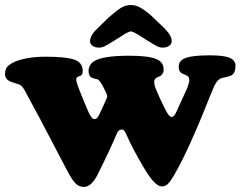

<svg xmlns="http://www.w3.org/2000/svg" viewBox="-28 -717 944 753"><path d="M428.7 -563Q395.5 -542 383.5 -536.1Q371.6 -530.3 360.4 -530.3Q344.7 -530.3 335 -537.4Q325.2 -544.4 325.2 -555.7Q325.2 -574.7 346.2 -597.7L397 -647.5Q429.2 -675.8 447 -686.5Q464.8 -697.3 485.4 -697.3Q503.9 -697.3 521.7 -687.5Q539.6 -677.7 564 -656.7L617.2 -606Q627 -595.2 631.8 -589.1Q636.7 -583 641.1 -573.7Q645.5 -564.5 645.5 -555.7Q645.5 -544.4 635.5 -537.4Q625.5 -530.3 609.9 -530.3Q598.6 -530.3 587.2 -536.1Q575.7 -542 542 -563Q536.6 -566.4 525.9 -573.2Q515.1 -580.1 510.5 -583Q505.9 -585.9 498.5 -589.4Q491.2 -592.8 485.4 -594.2Q479 -592.8 471.9 -589.4Q464.8 -585.9 460 -583Q455.1 -580.1 444.8 -573.2Q434.6 -566.4 428.7 -563ZM706.1 -371.1Q714.4 -393.1 714.4 -402.8Q714.4 -415.5 706.1 -419.9Q703.1 -421.9 695.6 -424.8Q688 -427.7 684.6 -429.7Q672.9 -437 672.9 -455.1Q672.9 -479.5 700 -489.7Q727.1 -500 794.4 -500Q851.1 -500 873.3 -490Q895.5 -480 895.5 -459Q895.5 -432.1 881.8 -422.9Q874.5 -418 860.8 -415.3Q847.2 -412.6 842.3 -411.1Q830.1 -407.7 820.8 -394.3Q811.5 -380.9 796.9 -343.3Q712.4 -128.4 653.8 -28.3Q640.6 -5.9 630.4 4.2Q620.1 14.2 606.4 14.2Q579.1 14.2 535.2 -61Q495.1 -127.9 467.8 -189Q462.9 -200.2 459.2 -204.6Q455.6 -209 449.7 -209Q436 -209 429.2 -190.9Q406.7 -136.2 353.5 -29.8Q329.6 16.1 301.3 16.1Q282.7 16.1 269.3 3.4Q255.9 -9.3 238.3 -42.5Q218.3 -79.6 168.5 -175.5Q118.7 -271.5 86.4 -329.6Q82 -337.4 76.2 -348.9Q70.3 -360.4 67.1 -365.7Q64 -371.1 59.6 -376.5Q55.2 -381.8 49.8 -384.3Q44.9 -386.7 29.5 -391.4Q14.2 -396 7.3 -399.9Q-8.3 -408.7 -8.3 -426.3Q-8.3 -449.7 6.3 -460.4Q24.9 -476.6 63.5 -485.6Q102.1 -494.6 149.4 -494.6Q223.1 -494.6 256.3 -485.4Q296.4 -475.1 296.4 -438.5Q296.4 -425.8 289.1 -420.4Q287.6 -419.4 283.2 -418.2Q278.8 -417 277.3 -416Q271 -412.6 271 -404.3Q271 -397 279.3 -374.5Q295.4 -331.5 319.3 -276.9Q331.5 -250 342.3 -250Q348.6 -250 353 -254.6Q357.4 -259.3 362.3 -270Q377 -300.8 384.8 -318.4Q392.6 -335 392.6 -338.9Q392.6 -344.7 387.7 -354.5L373.5 -382.8Q366.2 -395 362.1 -399.9Q357.9 -404.8 352.1 -406.7Q349.6 -407.7 342.5 -408.9Q335.4 -410.2 332 -412.1Q319.3 -418.9 319.3 -439Q319.3 -450.2 325 -460.4Q330.6 -470.7 339.8 -476.1Q372.1 -498.5 480 -498.5Q557.1 -498.5 586.9 -484.4Q613.8 -473.1 613.8 -443.8Q613.8 -429.7 603 -420.4Q600.6 -418.5 593.8 -415.8Q586.9 -413.1 584.5 -411.6Q576.7 -405.3 576.7 -395.5Q576.7 -382.8 584.5 -365.2Q597.2 -333 621.6 -285.2Q635.3 -258.3 645 -258.3Q655.3 -258.3 664.6 -280.3Q673.8 -301.3 686.8 -328.9Q699.7 -356.4 706.1 -371.1Z"/></svg>

Font: Cooper* ExtraBold
Style: Regular
Weight: 800
Designer: Owen Earl
Foundry: indestructible type*
Version: Version 0.001